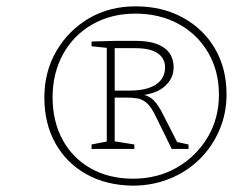

<svg xmlns="http://www.w3.org/2000/svg" viewBox="-20 -758 792 606"><path d="M269 -288V-302L326 -313L317 -305V-615L326 -606L269 -612V-627L342 -629H409Q467 -629 497.5 -607.5Q528 -586 528 -545Q528 -511 500.5 -486Q473 -461 417 -456V-462Q449 -458 465 -441.5Q481 -425 495 -396L543 -302L533 -311L575 -302V-288H522L471 -392Q457 -421 443 -433Q429 -445 413.5 -447.5Q398 -450 376 -450H335L342 -458V-305L335 -313L404 -302V-288ZM342 -464 335 -472H387Q444 -472 472.5 -491.5Q501 -511 501 -545Q501 -574 477.5 -590Q454 -606 407 -606H335L342 -619ZM399 -172Q316 -173 253 -208Q190 -243 155 -305.5Q120 -368 120 -450Q120 -532 158 -597Q196 -662 260.5 -700Q325 -738 408 -738Q492 -738 557 -702.5Q622 -667 658.5 -604.5Q695 -542 695 -460Q695 -400 672.5 -347.5Q650 -295 610 -255.5Q570 -216 515.5 -194Q461 -172 399 -172ZM400 -194Q477 -194 538 -229Q599 -264 635 -324Q671 -384 671 -459Q671 -534 637 -592Q603 -650 543.5 -682.5Q484 -715 407 -715Q331 -715 271.5 -681Q212 -647 179 -587Q146 -527 146 -451Q146 -375 177.5 -317Q209 -259 266.5 -226.5Q324 -194 400 -194Z"/></svg>

Font: Bitter Thin ExtraLight
Style: Italic
Weight: 250
Italic angle: -9°
Version: Version 2.002